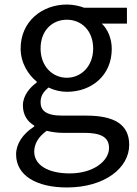

<svg xmlns="http://www.w3.org/2000/svg" viewBox="-20 -577 603 847"><path d="M275 250C443 250 550 163 550 62C550 -27 486 -67 360 -67H254C181 -67 159 -91 159 -126C159 -156 174 -174 194 -191C218 -179 248 -172 275 -172C385 -172 473 -245 473 -361C473 -408 455 -448 429 -473H540V-543H351C332 -550 305 -557 275 -557C165 -557 71 -482 71 -363C71 -298 106 -246 142 -217V-213C114 -193 81 -157 81 -112C81 -69 102 -40 131 -23V-19C80 14 51 58 51 104C51 198 142 250 275 250ZM275 -234C212 -234 159 -284 159 -363C159 -443 211 -490 275 -490C339 -490 391 -442 391 -363C391 -284 337 -234 275 -234ZM288 188C190 188 131 150 131 92C131 60 147 28 186 0C210 6 236 9 256 9H350C422 9 461 26 461 76C461 133 392 188 288 188Z"/></svg>

Font: Source Han Sans HK
Style: Regular
Weight: 400
Designer: Ryoko NISHIZUKA 西塚涼子 (kana, bopomofo & ideographs); Paul D. Hunt (Latin, Greek & Cyrillic); Sandoll Communications 산돌커뮤니
Foundry: Adobe
Version: Version 2.000;hotconv 1.0.107;makeotfexe 2.5.65593